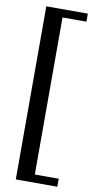

<svg xmlns="http://www.w3.org/2000/svg" viewBox="-101 -789 504 1005"><g transform="rotate(10 151.0 -287.0)"><path d="M60.1 172.9V-747.1H280.8V-704.6H153.8V130.4H280.8V172.9Z"/></g></svg>

Font: Elstob 18pt SemiBold
Style: Regular
Weight: 600
Designer: Peter S. Baker
Version: Version 1.015